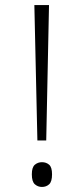

<svg xmlns="http://www.w3.org/2000/svg" viewBox="-20 -734 332 760"><path d="M128 -178 116 -714H174L163 -178ZM146 6Q130 6 118 -4.5Q106 -15 106 -44Q106 -72 118 -82Q130 -92 146 -92Q163 -92 174.5 -82Q186 -72 186 -44Q186 -15 174.5 -4.5Q163 6 146 6Z"/></svg>

Font: Noto Serif Tibetan ExtraLight
Style: Regular
Weight: 200
Designer: Monotype Design Team
Foundry: Monotype Imaging Inc.
Version: Version 2.103; ttfautohint (v1.8.4.7-5d5b)